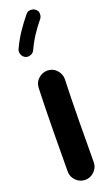

<svg xmlns="http://www.w3.org/2000/svg" viewBox="-183 -921 598 1033"><g transform="rotate(-20 116.0 -405.0)"><path d="M123 -548.3H120.1C101.1 -548.3 84.5 -541.5 69.3 -528.3C54.2 -515.1 46.4 -498 45.4 -477.5C40.5 -360.8 38.1 -102.1 38.1 0C38.1 20 45.4 37.6 60.1 52.2C74.7 66.9 92.3 74.2 112.3 74.2C132.8 74.2 150.4 66.9 165 52.2C179.7 37.6 187 20 187 0C187 -99.6 189 -361.3 193.8 -470.7V-473.6C193.8 -492.7 187 -509.3 173.8 -524.4C160.6 -539.6 143.6 -547.4 123 -548.3ZM173.8 -877C167 -882.3 159.2 -885.3 149.9 -885.3C146.5 -885.3 131.8 -887.7 118.7 -870.6C82 -825.2 45.9 -776.9 15.1 -710C12.7 -705.1 11.7 -700.2 11.7 -695.3C11.7 -685.1 16.6 -666 34.7 -657.7C39.6 -655.3 44.4 -654.3 49.3 -654.3C59.6 -654.3 78.6 -658.7 86.9 -677.7C113.8 -735.8 143.1 -776.9 179.7 -822.3C185.1 -829.6 188 -837.4 188 -846.7C188 -849.1 190.9 -863.8 173.8 -877Z"/></g></svg>

Font: Mikhak ExtraBold
Style: Regular
Weight: 800
Designer: Amin Abedi
Version: Version 3.2